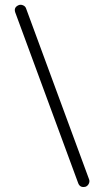

<svg xmlns="http://www.w3.org/2000/svg" viewBox="-20 -680 426 795"><path d="M335 93Q312 99 304 79L43 -629Q36 -650 58 -659Q66 -662 75.5 -658Q85 -654 88 -645L349 63Q352 71 348 80Q344 89 335 93Z"/></svg>

Font: Hoogli
Style: Regular
Weight: 400
Designer: Anand Singh Naorem
Foundry: Brand New Type
Version: Version 1.00 b007